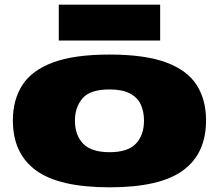

<svg xmlns="http://www.w3.org/2000/svg" viewBox="-20 -790 935 820"><path d="M35 -276Q35 -363 75 -426Q115 -489 205.5 -523Q296 -557 448 -557Q600 -557 690.5 -523Q781 -489 820.5 -426Q860 -363 860 -276Q860 -134 761.5 -62Q663 10 448 10Q233 10 134 -62Q35 -134 35 -276ZM300 -275Q300 -213 335 -176.5Q370 -140 448 -140Q526 -140 560.5 -176.5Q595 -213 595 -275Q595 -313 581.5 -343Q568 -373 535.5 -390.5Q503 -408 448 -408Q365 -408 332.5 -370Q300 -332 300 -275ZM231 -617V-770H664V-617Z"/></svg>

Font: Georama ExtraExtended ExtraBold
Style: Regular
Weight: 800
Width: 8
Designer: Jean-Baptiste Levee
Foundry: Production Type
Version: Version 1.000